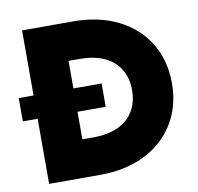

<svg xmlns="http://www.w3.org/2000/svg" viewBox="-79 -789 896 871"><g transform="rotate(-10 369.0 -353.5)"><path d="M391.6 -299.8H261.7V-172.9H313.5Q378.4 -172.9 425.3 -194.1Q472.2 -215.3 497.3 -256.1Q522.5 -296.9 522.5 -353.5Q522.5 -410.2 497.3 -450.9Q472.2 -491.7 425.3 -512.9Q378.4 -534.2 313.5 -534.2H261.7V-407.2H391.6ZM78.1 -299.8H9.8V-407.2H78.1V-707H313.5Q430.2 -707 519 -663.1Q607.9 -619.1 657 -538.8Q706.1 -458.5 706.1 -353.5Q706.1 -248.5 657 -168.2Q607.9 -87.9 519 -43.9Q430.2 0 313.5 0H78.1Z"/></g></svg>

Font: Wanted Sans Black
Style: Regular
Weight: 900
Designer: Original Design by Kil Hyung-jin and Kang Hanbin, Wanted Lab, Inc; Hangeul from Source Han Sans by Jang Soo-young and Ka
Foundry: Wanted Lab, Inc.
Version: Version 1.003